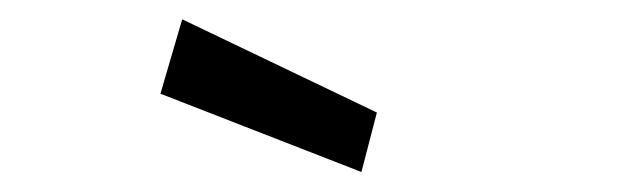

<svg xmlns="http://www.w3.org/2000/svg" viewBox="-20 -728 640 194"><path d="M142.1 -633.3 164.1 -708.5 360.8 -614.3 345.2 -554.2Z"/></svg>

Font: LilGrotesk
Style: Regular
Weight: 400
Designer: BSozoo
Foundry: BSozoo
Version: Version 1.004;PS 001.004;hotconv 1.0.70;makeotf.lib2.5.58329